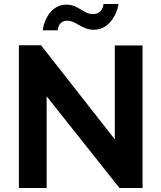

<svg xmlns="http://www.w3.org/2000/svg" viewBox="-20 -935 803 955"><path d="M315 -832C359 -832 386 -787 446 -787C539 -787 569 -896 569 -915H495C495 -911 490 -865 442 -865C394 -865 371 -912 310 -912C222 -912 193 -809 193 -784H267C267 -787 270 -832 315 -832ZM212 -456 574 0H689V-709H551V-242L184 -710H74V0H212Z"/></svg>

Font: FIGSv2-sans-serif
Style: Bold
Weight: 700
Designer: Matt McInerney, Pablo Impallari, Rodrigo Fuenzalida,Mirko Velimirovic
Foundry: Matt McInerney, Pablo Impallari, Rodrigo Fuenzalida
Version: Version 4.021;hotconv 1.0.109;makeotfexe 2.5.65596